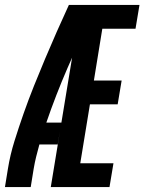

<svg xmlns="http://www.w3.org/2000/svg" viewBox="-37 -755 583 775"><path d="M-17 0 -5 -74Q4 -130 21.5 -186Q39 -242 58.5 -297.5Q78 -353 100 -408Q122 -463 145 -517.5Q168 -572 192 -626.5Q216 -681 241 -735H289L286 -717L334 -698Q283 -590 235.5 -480.5Q188 -371 150 -260H211L196 -172H122Q115 -147 109 -122.5Q103 -98 99 -74L87 0ZM168 0 289 -735H526L510 -639H376L342 -430H454L438 -334H326L287 -96H421L405 0Z"/></svg>

Font: Iosevka Curly
Style: Bold Italic
Weight: 700
Italic angle: -9°
Monospace: yes
Designer: Belleve Invis
Foundry: Belleve Invis
Version: Version 22.1.2; ttfautohint (v1.8.4)